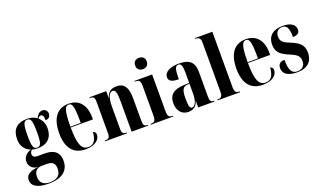

<svg xmlns="http://www.w3.org/2000/svg" viewBox="-98 -1366 3712 2201"><g transform="rotate(-20 1758.5 -266.0)"><path d="M195 235C367 235 445 162 445 44C445 -50 390 -106 275 -106H180C143 -106 124 -122 124 -151C124 -169 132 -185 148 -198C169 -192 192 -189 215 -189C343 -189 400 -262 400 -369C400 -427 377 -475 339 -506C352 -524 362 -531 375 -531C400 -531 410 -509 410 -461C455 -461 471 -489 471 -521C471 -552 450 -579 413 -579C368 -579 348 -545 332 -513C301 -536 261 -549 215 -549C86 -549 28 -483 28 -364C28 -280 74 -225 137 -202C71 -184 40 -136 40 -89C40 -38 74 9 145 14C45 22 -7 56 -7 119C-7 194 66 235 195 235ZM213 -199C170 -199 155 -231 155 -363C155 -506 171 -539 213 -539C256 -539 271 -507 271 -364C271 -231 257 -199 213 -199ZM213 225C148 225 95 198 95 116C95 38 144 15 190 15H253C324 15 350 48 350 107C350 185 306 225 213 225Z M730 10C857 10 907 -53 907 -106C907 -128 893 -143 874 -149C865 -36 825 -4 767 -4C687 -4 652 -75 652 -284H923V-306C923 -464 847 -549 720 -549C584 -549 505 -453 505 -265C505 -91 579 10 730 10ZM652 -294C653 -486 673 -539 719 -539C766 -539 778 -486 778 -294Z M968 0H1236V-10H1233C1191 -10 1178 -25 1178 -76V-350C1178 -459 1205 -514 1245 -514C1280 -514 1292 -479 1292 -376V0H1494V-10H1490C1450 -10 1439 -26 1439 -80V-357C1439 -492 1394 -549 1305 -549C1233 -549 1195 -512 1179 -454H1177V-536H972V-526H976C1018 -526 1031 -512 1031 -461V-79C1031 -25 1018 -10 972 -10H968Z M1659 -629C1698 -629 1730 -651 1730 -698C1730 -747 1698 -767 1659 -767C1620 -767 1589 -747 1589 -698C1589 -651 1620 -629 1659 -629ZM1525 0H1800V-10H1791C1757 -10 1737 -24 1737 -81V-536H1522V-526H1536C1569 -526 1590 -512 1590 -458V-83C1590 -25 1570 -10 1535 -10H1525Z M1982 10C2041 10 2083 -14 2102 -80H2104V0H2303V-10H2300C2262 -10 2251 -25 2251 -81V-379C2251 -504 2189 -549 2067 -549C1968 -549 1886 -516 1886 -446C1886 -399 1925 -380 2006 -380C2006 -501 2018 -539 2056 -539C2091 -539 2103 -511 2103 -422V-300L2035 -297C1912 -292 1852 -243 1852 -144C1852 -42 1910 10 1982 10ZM2041 -22C2014 -22 2002 -46 2002 -150C2002 -245 2021 -284 2073 -288L2103 -290V-164C2103 -88 2077 -22 2041 -22Z M2341 0H2616V-10H2609C2573 -10 2553 -24 2553 -81V-760H2341V-750H2352C2370 -750 2405 -743 2405 -689V-81C2405 -24 2385 -10 2350 -10H2341Z M2892 10C3019 10 3069 -53 3069 -106C3069 -128 3055 -143 3036 -149C3027 -36 2987 -4 2929 -4C2849 -4 2814 -75 2814 -284H3085V-306C3085 -464 3009 -549 2882 -549C2746 -549 2667 -453 2667 -265C2667 -91 2741 10 2892 10ZM2814 -294C2815 -486 2835 -539 2881 -539C2928 -539 2940 -486 2940 -294Z M3314 10C3438 10 3502 -58 3502 -161C3502 -260 3442 -299 3357 -334C3280 -365 3241 -385 3241 -449C3241 -515 3284 -538 3323 -538C3378 -538 3401 -496 3401 -387C3459 -387 3484 -409 3484 -449C3484 -501 3441 -548 3333 -548C3220 -548 3146 -496 3146 -385C3146 -293 3196 -253 3293 -213C3362 -183 3410 -162 3410 -93C3410 -30 3371 0 3316 0C3247 0 3220 -50 3220 -175C3176 -175 3140 -158 3140 -101C3140 -42 3180 10 3314 10Z"/></g></svg>

Font: Noto Serif Display Condensed Extra
Style: Regular
Weight: 800
Width: 3
Designer: Monotype Design Team
Foundry: Monotype Imaging Inc.
Version: Version 1.900